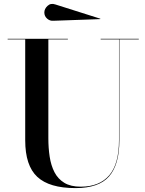

<svg xmlns="http://www.w3.org/2000/svg" viewBox="-20 -949 745 984"><path d="M254.2 -842.6Q235.5 -840.9 221.4 -853.6Q207.2 -866.2 207.2 -885Q207.2 -903.8 223.8 -919.1Q240.2 -934.5 264.2 -926L494.6 -853L493.2 -851ZM19.2 -750H327.8V-747H227.8V-240Q227.8 -190.5 234.6 -145.9Q241.4 -101.2 259.1 -66.6Q276.9 -32 309.6 -12.1Q342.2 7.8 394 7.8Q489.2 7.8 539.5 -50.2Q589.8 -108.2 589.8 -230V-747H495.8V-750H691.2V-747H591.8V-230Q591.8 -106.2 539.5 -45.6Q487.2 15 367.2 15Q233 15 171.1 -42.6Q109.2 -100.2 109.2 -230V-747H19.2Z"/></svg>

Font: Bodoni* 72 Medium
Style: Regular
Weight: 500
Version: Version 1.002; ttfautohint (v0.97) -l 8 -r 50 -G 200 -x 14 -